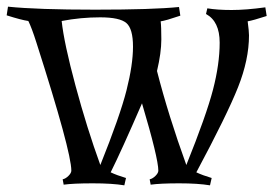

<svg xmlns="http://www.w3.org/2000/svg" viewBox="-46 -550 820 576"><path d="M327 6Q291 0 232.5 0Q174 0 145 4L142 -12Q151 -14 159.5 -22.5Q168 -31 168 -38Q168 -95 63 -423Q49 -467 39 -487Q18 -490 -26 -504L-22 -530Q66 -521 239.5 -521Q413 -521 491 -529L495 -503Q451 -488 436 -486Q438 -471 438 -431.5Q438 -392 425 -337Q459 -204 513 -55Q573 -204 593 -281Q613 -358 613 -422Q613 -486 572 -508L576 -525Q606 -520 649 -520Q692 -520 750 -528L754 -502Q714 -489 697 -486Q701 -456 701 -444Q701 -371 668 -288Q635 -205 543 -33Q562 -24 589 -16L584 6Q548 0 491.5 0Q435 0 406 4L403 -12Q412 -14 420.5 -22.5Q429 -31 429 -38Q429 -75 380 -240Q318 -97 286 -33Q305 -24 332 -16ZM139 -487Q146 -421 180.5 -293Q215 -165 255 -55Q314 -202 333.5 -279Q353 -356 353 -410Q353 -464 333 -481Q313 -498 254.5 -498Q196 -498 139 -487Z"/></svg>

Font: Almendra SC
Style: Regular
Weight: 400
Designer: Ana Sanfelippo
Foundry: Ana Sanfelippo
Version: Version 1.003